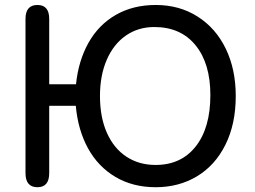

<svg xmlns="http://www.w3.org/2000/svg" viewBox="-20 -742 1040 783"><path d="M615.2 -721.7Q711.9 -721.7 786.1 -674.3Q860.4 -627 900.9 -543Q941.4 -459 941.4 -350.6Q941.4 -236.3 899.4 -151.9Q857.4 -67.4 783.2 -22.9Q709 21.5 615.2 21.5Q521.5 21.5 450.7 -20.5Q379.9 -62.5 338.9 -137.2Q297.9 -211.9 289.1 -310.5H180.7V-36.1Q180.7 21.5 132.8 21.5Q84 21.5 84 -36.1V-665Q84 -721.7 132.8 -721.7Q180.7 -721.7 180.7 -665V-398.4H290Q299.8 -494.1 340.8 -567.4Q381.8 -640.6 452.1 -681.2Q522.5 -721.7 615.2 -721.7ZM387.7 -350.6Q387.7 -263.7 416 -200.2Q444.3 -136.7 495.6 -103Q546.9 -69.3 614.3 -69.3Q718.8 -69.3 778.3 -145Q837.9 -220.7 837.9 -354.5Q837.9 -483.4 777.3 -557.6Q716.8 -631.8 609.4 -631.8Q543.9 -631.8 493.7 -597.2Q443.4 -562.5 415.5 -498.5Q387.7 -434.6 387.7 -350.6Z"/></svg>

Font: KTXP_ComRound
Style: Medium
Weight: 500
Version: Version 1.01;May 16, 2022;FontCreator 13.0.0.2683 64-bit